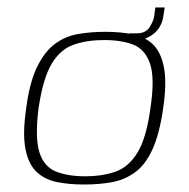

<svg xmlns="http://www.w3.org/2000/svg" viewBox="-20 -488 505 513"><path d="M204 5Q165 5 132.5 -1.5Q100 -8 78 -28.5Q56 -49 48 -90Q40 -131 50 -199Q59 -268 79 -309Q99 -350 126.5 -370.5Q154 -391 188 -397Q222 -403 262 -403Q301 -403 334 -396.5Q367 -390 388.5 -369.5Q410 -349 418 -308Q426 -267 416 -199Q406 -129 387 -88Q368 -47 340 -27Q312 -7 278 -1Q244 5 204 5ZM207 -17Q254 -17 289 -29.5Q324 -42 347.5 -80.5Q371 -119 382 -199Q394 -279 381 -317.5Q368 -356 336.5 -368.5Q305 -381 258 -381Q212 -381 176.5 -368.5Q141 -356 118 -317.5Q95 -279 83 -199Q73 -119 85.5 -80.5Q98 -42 130 -29.5Q162 -17 207 -17ZM327 -380 325 -399H346Q370 -399 380.5 -416.5Q391 -434 392 -445L395 -468H420L417 -448Q413 -415 389 -396.5Q365 -378 327 -380Z"/></svg>

Font: Genos ExtraLight
Style: Italic
Weight: 250
Italic angle: -8°
Designer: Robert E. Leuschke
Foundry: Robert E. Leuschke
Version: Version 1.010